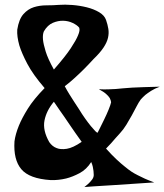

<svg xmlns="http://www.w3.org/2000/svg" viewBox="-20 -751 693 809"><path d="M396.5 -375Q416 -374 434.6 -374.5Q453.1 -375 467.8 -376Q484.4 -377 499 -378.9L537.1 -381.8Q556.6 -382.8 585 -383.8Q613.3 -384.8 653.3 -385.7Q631.8 -377.9 616.7 -368.2Q601.6 -358.4 591.8 -350.6Q581.1 -340.8 573.2 -332Q564.5 -320.3 555.2 -302.2Q545.9 -284.2 535.2 -264.6Q524.4 -245.1 512.2 -225.1Q500 -205.1 485.4 -189.5Q476.6 -179.7 466.8 -168.9Q459 -159.2 448.2 -147.5Q437.5 -135.7 426.8 -125Q451.2 -97.7 471.2 -79.1Q491.2 -60.5 504.9 -49.8Q521.5 -36.1 533.2 -28.3Q544.9 -20.5 560.5 -12.7Q573.2 -5.9 590.8 2Q608.4 9.8 629.9 17.6Q521.5 25.4 461.9 28.8Q402.3 32.2 375 34.2Q342.8 37.1 335.9 37.1Q334 38.1 339.8 33.7Q345.7 29.3 353.5 22Q361.3 14.6 368.2 5.4Q375 -3.9 375 -13.7Q375 -21.5 374 -30.3Q373 -38.1 371.1 -47.9Q369.1 -57.6 364.3 -68.4Q344.7 -37.1 315.4 -21.5Q286.1 -5.9 258.8 1Q226.6 8.8 193.4 7.8Q103.5 2 69.8 -38.1Q36.1 -78.1 41 -155.3Q44.9 -185.5 59.6 -221.7Q72.3 -252.9 97.2 -293Q122.1 -333 168 -379.9Q119.1 -436.5 95.2 -481.9Q71.3 -527.3 61.5 -559.6Q50.8 -597.7 52.7 -626Q59.6 -669.9 78.6 -691.4Q97.7 -712.9 122.6 -720.7Q147.5 -728.5 175.8 -728.5Q204.1 -728.5 228.5 -730.5Q252.9 -732.4 284.7 -730Q316.4 -727.5 345.7 -720.2Q375 -712.9 397.5 -699.7Q419.9 -686.5 426.8 -667Q433.6 -647.5 436.5 -629.4Q439.5 -611.3 435.1 -591.8Q430.7 -572.3 416 -550.3Q401.4 -528.3 374 -502Q353.5 -479.5 333 -459Q315.4 -441.4 293.9 -421.9Q272.5 -402.3 252.9 -387.7Q262.7 -369.1 273.4 -352.1Q284.2 -335 293 -321.3Q303.7 -304.7 313.5 -290Q325.2 -270.5 338.4 -252Q351.6 -233.4 362.8 -219.7Q374 -206.1 381.8 -198.2Q389.6 -190.4 391.6 -192.4Q392.6 -194.3 400.9 -210.9Q409.2 -227.5 419.4 -248.5Q429.7 -269.5 438 -290Q446.3 -310.5 448.2 -320.3Q447.3 -328.1 442.4 -337.9Q437.5 -345.7 427.2 -355Q417 -364.3 396.5 -375ZM207 -458Q255.9 -513.7 278.3 -547.9Q300.8 -582 308.6 -601.6Q318.4 -624 313.5 -634.8Q304.7 -645.5 286.1 -654.3Q267.6 -663.1 246.1 -663.6Q224.6 -664.1 202.6 -654.8Q180.7 -645.5 165 -619.1Q159.2 -606.4 161.1 -584Q163.1 -564.5 172.4 -534.2Q181.6 -503.9 207 -458ZM187.5 -152.3Q200.2 -133.8 218.8 -127Q235.4 -120.1 261.2 -124Q287.1 -127.9 324.2 -153.3Q309.6 -172.9 298.8 -189Q288.1 -205.1 280.3 -215.8Q271.5 -228.5 265.6 -237.3Q259.8 -246.1 251 -258.8Q243.2 -269.5 232.4 -285.2Q221.7 -300.8 207 -322.3Q175.8 -285.2 167.5 -243.7Q159.2 -202.1 187.5 -152.3Z"/></svg>

Font: Irish Growler
Style: Regular
Weight: 400
Designer: Squid
Foundry: Font Diner, Inc DBA Sideshow
Version: Version 1.000